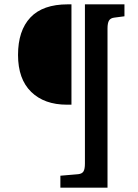

<svg xmlns="http://www.w3.org/2000/svg" viewBox="-20 -720 634 884"><path d="M258 144V89L340 82Q358 80 364.5 69Q371 58 371 33V-700H553V-645L507 -639Q489 -637 482 -625.5Q475 -614 475 -589V144ZM288 -238Q184 -238 123.5 -297Q63 -356 63 -467Q63 -579 120 -639.5Q177 -700 292 -700H309V-238Z"/></svg>

Font: Literata 12pt Medium
Style: Regular
Weight: 500
Designer: Latin by Veronika Burian and Jose Scaglione. Greek by Irene Vlachou. Cyrillic by Vera Evstafieva.
Foundry: TypeTogether
Version: Version 3.002